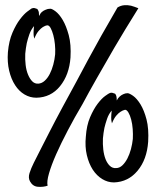

<svg xmlns="http://www.w3.org/2000/svg" viewBox="-20 -657 616 746"><path d="M121.1 -277.3Q96.7 -277.3 75.2 -290Q53.7 -302.7 38.6 -326.2Q23.4 -349.6 15.6 -382.3Q7.8 -415 10.7 -454.1Q14.6 -498 28.3 -529.8Q42 -561.5 57.6 -582Q73.2 -602.5 86.4 -612.3Q99.6 -622.1 102.5 -624Q109.4 -627 114.7 -625.5Q120.1 -624 125 -622.1Q126 -621.1 127.9 -617.2Q129.9 -614.3 130.9 -608.9Q131.8 -603.5 131.8 -594.7Q136.7 -605.5 143.1 -610.8Q149.4 -616.2 157.2 -619.1Q165 -623 174.8 -623Q180.7 -624 195.3 -613.3Q210 -602.5 223.6 -579.6Q237.3 -556.6 247.1 -520.5Q256.8 -484.4 253.9 -433.6Q249 -366.2 213.4 -322.3Q177.7 -278.3 121.1 -277.3ZM78.1 -448.2Q77.1 -425.8 79.6 -404.8Q82 -383.8 88.9 -367.2Q95.7 -350.6 105.5 -340.8Q115.2 -331.1 128.9 -332Q142.6 -333 153.8 -343.3Q165 -353.5 173.3 -369.6Q181.6 -385.7 187 -405.8Q192.4 -425.8 194.3 -446.3Q195.3 -464.8 193.4 -484.9Q191.4 -504.9 187 -521Q182.6 -537.1 176.8 -547.9Q170.9 -558.6 164.1 -558.6Q155.3 -557.6 146.5 -551.8Q138.7 -546.9 129.9 -536.6Q121.1 -526.4 113.3 -506.8Q112.3 -509.8 111.3 -515.6Q110.4 -520.5 110.4 -529.8Q110.4 -539.1 112.3 -555.7Q100.6 -542 94.2 -523.9Q87.9 -505.9 84 -489.3Q80.1 -469.7 78.1 -448.2ZM475.6 -294.9Q482.4 -294.9 497.1 -284.7Q511.7 -274.4 525.9 -251.5Q540 -228.5 549.3 -192.9Q558.6 -157.2 555.7 -106.4Q550.8 -37.1 514.6 6.3Q478.5 49.8 422.9 51.8Q398.4 51.8 377 38.6Q355.5 25.4 340.3 2Q325.2 -21.5 317.4 -54.2Q309.6 -86.9 313.5 -126Q316.4 -169.9 330.1 -201.7Q343.8 -233.4 359.4 -253.9Q375 -274.4 388.7 -284.2Q402.3 -293.9 405.3 -294.9Q411.1 -297.9 416.5 -296.4Q421.9 -294.9 426.8 -293Q427.7 -293 429.7 -289.1Q431.6 -286.1 432.6 -280.8Q433.6 -275.4 433.6 -266.6Q438.5 -276.4 445.3 -282.2Q452.1 -288.1 459 -291Q466.8 -294.9 475.6 -294.9ZM496.1 -117.2Q497.1 -135.7 495.6 -155.8Q494.1 -175.8 489.7 -192.4Q485.4 -209 479 -219.7Q472.7 -230.5 465.8 -230.5Q457 -228.5 448.2 -222.7Q440.4 -217.8 431.6 -207.5Q422.9 -197.3 415 -177.7Q414.1 -180.7 413.1 -186.5Q412.1 -191.4 412.1 -201.2Q412.1 -210.9 414.1 -227.5Q402.3 -213.9 396 -195.3Q389.6 -176.8 385.7 -160.2Q381.8 -140.6 379.9 -119.1Q378.9 -96.7 381.3 -75.7Q383.8 -54.7 390.1 -38.6Q396.5 -22.5 406.7 -12.7Q417 -2.9 430.7 -3.9Q444.3 -3.9 455.6 -14.6Q466.8 -25.4 475.1 -41.5Q483.4 -57.6 488.8 -77.6Q494.1 -97.7 496.1 -117.2ZM517.6 -625Q463.9 -539.1 423.8 -470.7Q383.8 -402.3 356.4 -353.5Q324.2 -296.9 300.8 -252.9Q269.5 -200.2 243.2 -149.9Q216.8 -99.6 198.2 -57.6Q179.7 -15.6 170.4 16.6Q161.1 48.8 165 64.5Q148.4 70.3 127.9 68.8Q107.4 67.4 96.7 47.9Q88.9 34.2 94.7 15.6Q100.6 -2.9 111.3 -24.4Q116.2 -34.2 132.3 -65.9Q148.4 -97.7 171.4 -142.6Q194.3 -187.5 222.2 -239.3Q250 -291 277.3 -340.8Q297.9 -379.9 323.2 -426.8Q344.7 -466.8 373.5 -518.1Q402.3 -569.3 436.5 -627.9Q449.2 -635.7 462.9 -636.7Q476.6 -637.7 489.3 -634.8Q502.9 -630.9 517.6 -625Z"/></svg>

Font: Rancho
Style: Regular
Weight: 400
Designer: Font Diner, Inc
Foundry: Font Diner, Inc
Version: Version 1.001